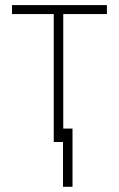

<svg xmlns="http://www.w3.org/2000/svg" viewBox="-20 -548 458 741"><path d="M224.1 -528.3V0H187.5V-528.3ZM392.6 -528.3V-493.7H26.4V-528.3ZM259.8 -51.8V172.9H223.1V-51.8Z"/></svg>

Font: Roboto Condensed ExtraLight
Style: Regular
Weight: 250
Designer: Christian Robertson
Foundry: Google
Version: Version 3.008; 2023